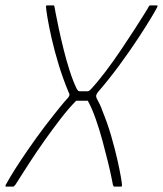

<svg xmlns="http://www.w3.org/2000/svg" viewBox="-42 -693 605 713"><path d="M321 -350Q317 -345 315.5 -339.5Q314 -334 317 -328Q323 -317 329 -304.5Q335 -292 338 -282Q357 -236 370.5 -189.5Q384 -143 393 -103.5Q402 -64 406.5 -38Q411 -12 411 -6Q411 -2 410 -1Q409 0 407 0H382Q381 0 379.5 -2Q378 -4 377 -8Q377 -8 372.5 -31Q368 -54 359 -91Q350 -128 338.5 -170.5Q327 -213 313 -252.5Q299 -292 284 -319Q274 -319 263 -319Q252 -319 241 -319Q214 -292 183.5 -252.5Q153 -213 123 -170.5Q93 -128 69 -91Q45 -54 30.5 -31Q16 -8 16 -8Q12 -4 10.5 -2Q9 0 7 0H-18Q-21 0 -21.5 -1Q-22 -2 -21 -6Q-18 -12 -3.5 -36.5Q11 -61 35.5 -98Q60 -135 91.5 -179Q123 -223 159 -268Q170 -282 183 -298Q196 -314 209 -328Q214 -333 215.5 -338.5Q217 -344 213 -350Q192 -400 176 -452.5Q160 -505 149.5 -551.5Q139 -598 134 -629Q129 -660 129 -667Q128 -670 129.5 -671.5Q131 -673 133 -673H157Q159 -673 159.5 -671Q160 -669 161 -664Q161 -664 165 -642.5Q169 -621 176.5 -586Q184 -551 194 -510.5Q204 -470 216.5 -431Q229 -392 243 -363Q245 -361 247 -357.5Q249 -354 254 -354Q261 -354 267.5 -354Q274 -354 281 -354Q285 -354 288 -355.5Q291 -357 295 -361Q321 -389 350.5 -428Q380 -467 407.5 -508Q435 -549 458 -584.5Q481 -620 494.5 -642Q508 -664 508 -664Q510 -669 512 -671Q514 -673 515 -673H539Q542 -673 543 -671.5Q544 -670 542 -667Q539 -660 520.5 -629Q502 -598 471.5 -551.5Q441 -505 402.5 -452.5Q364 -400 321 -350Z"/></svg>

Font: Glory Thin Thin
Style: Italic
Weight: 250
Italic angle: -12°
Version: Version 1.011